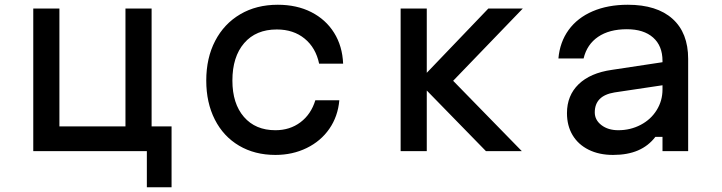

<svg xmlns="http://www.w3.org/2000/svg" viewBox="-20 -636 3040 808"><path d="M598 0H120V-600H230V-104H508V-600H618V-104H702V152H598Z M848 -297Q848 -392 885.5 -464Q923 -536 991 -576Q1059 -616 1149 -616Q1229 -616 1290 -585Q1351 -554 1386 -498Q1421 -442 1424 -368H1323Q1309 -435 1262 -473.5Q1215 -512 1145 -512Q1057 -512 1007.5 -454.5Q958 -397 958 -297Q958 -200 1006.5 -144Q1055 -88 1139 -88Q1200 -88 1244.5 -121.5Q1289 -155 1307 -214H1408Q1402 -146 1366 -94Q1330 -42 1270.5 -13Q1211 16 1139 16Q1052 16 986 -23Q920 -62 884 -133Q848 -204 848 -297Z M1740 -292 2035 -600H2180L1887 -296L2176 0H2025ZM1666 -600H1776V0H1666Z M2780 -279 2566 -247Q2524 -240 2503.5 -219Q2483 -198 2483 -163Q2483 -131 2511 -109.5Q2539 -88 2582 -88Q2633 -88 2676 -110.5Q2719 -133 2743.5 -172.5Q2768 -212 2768 -259V-380Q2768 -443 2728.5 -478Q2689 -513 2618 -513Q2544 -513 2497 -481Q2450 -449 2436 -390H2330Q2336 -459 2373 -510Q2410 -561 2474 -588.5Q2538 -616 2622 -616Q2744 -616 2810 -557Q2876 -498 2876 -388V0H2768V-60H2738Q2709 -22 2665 -3Q2621 16 2560 16Q2501 16 2457 -6Q2413 -28 2389.5 -67.5Q2366 -107 2366 -160Q2366 -234 2415 -281.5Q2464 -329 2555 -342L2780 -376Z"/></svg>

Font: Martian Mono Custom sWd Rg
Style: Regular
Weight: 400
Width: 6
Monospace: yes
Designer: Alex Havermale
Foundry: Evil Martians
Version: Version 1.000